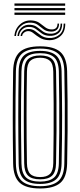

<svg xmlns="http://www.w3.org/2000/svg" viewBox="-20 -1072 460 1099"><path d="M209.8 6.8Q128.2 6.8 92.4 -26.4Q56.5 -59.5 55.2 -135.8Q54 -211.2 53.5 -276.1Q53 -341 53 -402.2Q53 -463.5 53.5 -527.2Q54 -591 55.2 -664Q56.5 -740.5 92.4 -773.6Q128.2 -806.8 209.8 -806.8Q289.2 -806.8 325.9 -774.1Q362.5 -741.5 364.2 -664.2Q366 -577.2 366.8 -494Q367.5 -410.8 366.9 -323.1Q366.2 -235.5 364.2 -135.5Q362.5 -56.8 325.1 -25Q287.8 6.8 209.8 6.8ZM209.8 -6.2Q279.5 -6.2 313.2 -35.1Q347 -64 348.2 -136Q350 -227.8 350.8 -311Q351.5 -394.2 350.9 -479.8Q350.2 -565.2 348.2 -663.8Q347 -734.8 313.8 -764.2Q280.5 -793.8 209.8 -793.8Q136.5 -793.8 104.4 -763.4Q72.2 -733 71 -663.8Q69.5 -583.5 68.9 -506.1Q68.2 -428.8 68.6 -339.8Q69 -250.8 71 -136Q72 -63.8 106 -35Q140 -6.2 209.8 -6.2ZM209.8 -19.2Q145.2 -19.2 116.5 -46.4Q87.8 -73.5 86.8 -136Q85.8 -211.2 85.1 -276.1Q84.5 -341 84.5 -402.1Q84.5 -463.2 85.1 -527Q85.8 -590.8 86.8 -663.8Q87.8 -726.2 116.4 -753.5Q145 -780.8 209.8 -780.8Q272 -780.8 301.5 -754.2Q331 -727.8 332.5 -663.2Q335.2 -539.5 335.5 -411.9Q335.8 -284.2 332.5 -136.2Q331 -71 300.9 -45.1Q270.8 -19.2 209.8 -19.2ZM209.8 -32.5Q261.8 -32.5 288.6 -55Q315.5 -77.5 316.8 -136.8Q318.5 -226.8 319.1 -311.5Q319.8 -396.2 319.1 -482.4Q318.5 -568.5 316.8 -663Q315.2 -721.2 289.2 -744.4Q263.2 -767.5 209.8 -767.5Q153.5 -767.5 128.6 -743.4Q103.8 -719.2 102.8 -663.2Q101.2 -577 100.6 -494.1Q100 -411.2 100.4 -323.9Q100.8 -236.5 102.8 -136.2Q103.8 -80.8 128.6 -56.6Q153.5 -32.5 209.8 -32.5ZM209.8 -45.5Q162 -45.5 140.6 -66.8Q119.2 -88 118.5 -137.5Q114 -393.8 118.5 -663Q119.2 -714.5 142 -734.5Q164.8 -754.5 209.8 -754.5Q256 -754.5 277.9 -733.9Q299.8 -713.2 300.8 -662.8Q302.5 -577.5 303.2 -494.8Q304 -412 303.5 -324.4Q303 -236.8 300.8 -137.2Q299.8 -86.2 277.5 -65.9Q255.2 -45.5 209.8 -45.5ZM209.8 -58.5Q247.5 -58.5 265.9 -76.2Q284.2 -94 285 -138.5Q286.2 -226 286.9 -308.8Q287.5 -391.5 287.1 -477.6Q286.8 -563.8 285 -661.2Q284.2 -707 265.2 -724.2Q246.2 -741.5 209.8 -741.5Q171.8 -741.5 153.4 -723.9Q135 -706.2 134.2 -662.2Q132 -537.8 131.9 -412Q131.8 -286.2 134.2 -137.2Q135 -95 152.8 -76.8Q170.5 -58.5 209.8 -58.5ZM62.5 -866Q65.5 -906.5 94.4 -932.2Q123.2 -958 163 -954.8Q188.8 -952.8 205.6 -940.9Q222.5 -929 237 -917.2Q251.5 -905.5 270 -903.8Q287.5 -901.8 298.4 -909.5Q309.2 -917.2 309.2 -937H318Q318.2 -912 303.9 -900.6Q289.5 -889.2 266.8 -891.5Q244 -893 228.6 -904.9Q213.2 -916.8 198 -928.6Q182.8 -940.5 160.2 -942.2Q125.2 -945.5 99.6 -923.1Q74 -900.8 71.2 -866ZM80 -866Q82.2 -895 103.6 -914.1Q125 -933.2 155.5 -930Q177.8 -928.2 193.4 -916.2Q209 -904.2 224.8 -892.5Q240.5 -880.8 263 -879.2Q291.8 -877 309.5 -891.4Q327.2 -905.8 327 -937H335.8Q336.2 -900 314.8 -882.2Q293.2 -864.5 260.8 -867Q236 -868.5 219.4 -880.4Q202.8 -892.2 187.9 -904.1Q173 -916 153.5 -917.8Q126.5 -920.5 108.6 -904.8Q90.8 -889 89 -866ZM97.8 -866Q99 -883 113.4 -895.5Q127.8 -908 150.8 -905.8Q168.8 -904 183.9 -892Q199 -880 216.2 -868.1Q233.5 -856.2 257.8 -854.8Q294 -852 319.5 -873.1Q345 -894.2 344.5 -937H353.5Q354 -888.2 324.5 -863.9Q295 -839.5 255.2 -842.2Q227.5 -844 208 -856Q188.5 -868 174.1 -879.9Q159.8 -891.8 147.2 -893.5Q131.2 -895.5 119.2 -886.4Q107.2 -877.2 106.8 -866ZM62.8 -1039V-1052H353V-1039ZM62.8 -1012.8V-1026H353V-1012.8ZM62.8 -986.8V-999.8H353V-986.8Z"/></svg>

Font: Big Shoulders Inline Text
Style: Regular
Weight: 400
Designer: Patric King
Foundry: XO Type Co
Version: Version 1.000